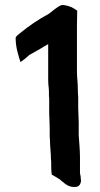

<svg xmlns="http://www.w3.org/2000/svg" viewBox="-20 -742 395 761"><path d="M42 -592C42 -551 54 -521 61 -496L79 -509C81 -511 96 -524 96 -524C106 -530 126 -541 137 -547L155 -558C161 -561 166 -564 171 -567V-435C171 -422 171 -409 173 -395L174 -380V-361C175 -357 175 -352 175 -346V-290L176 -269C176 -256 177 -243 177 -230V-208C177 -201 177 -196 178 -187C178 -163 182 -134 182 -110C183 -105 183 -100 183 -94V-76C183 -68 184 -60 185 -50L206 -38C209 -36 213 -33 217 -31L226 -23C239 -13 253 1 279 -1C297 -2 299 -16 301 -23V-24C301 -27 301 -30 300 -34C301 -43 296 -54 297 -61V-119C297 -135 296 -150 295 -165L293 -192V-193C292 -201 292 -207 292 -214V-257C292 -276 290 -295 290 -314V-349C290 -356 290 -362 289 -371C289 -381 288 -394 288 -405L287 -422C286 -432 285 -445 285 -456V-639C285 -659 286 -682 286 -700L284 -701C271 -711 255 -719 233 -722H224C204 -714 189 -698 173 -687C132 -665 94 -639 60 -611C54 -606 46 -601 42 -593Z"/></svg>

Font: Hussar Pisanka
Style: Sbd
Weight: 600
Designer: Robert Jablonski
Foundry: Cannot Into Space Fonts
Version: Version 1.070